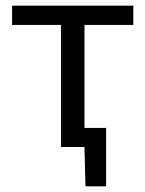

<svg xmlns="http://www.w3.org/2000/svg" viewBox="-20 -516 510 674"><path d="M194 0V-428.5H22.5V-496H448V-428.5H276.5V-67H352.5V138H280L276.5 0Z"/></svg>

Font: Heraclito
Style: Regular
Weight: 400
Designer: Kostas Bartsokas (font) & Cristiano Sobral (main changes)
Foundry: Kostas Bartsokas (font) & Cristiano Sobral (main changes)
Version: Version 1.00;July 8, 2020;FontCreator 13.0.0.2655 64-bit